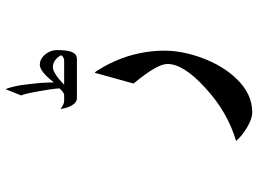

<svg xmlns="http://www.w3.org/2000/svg" viewBox="-134 -512 891 662"><g transform="rotate(-90 311.0 -181.5)"><path d="M468.8 -429.7Q468.8 -399.4 463.9 -383.8Q457 -361.3 438.5 -361.3H302.7Q289.1 -361.3 279.3 -377Q272.5 -386.7 268.6 -403.3Q268.6 -403.3 265.6 -418Q270.5 -414.1 274.4 -412.1Q285.2 -405.3 293.9 -405.3H311.5Q319.3 -405.3 326.2 -411.1Q331.1 -415 336.9 -421.9Q334 -456.1 326.2 -496.1Q318.4 -541 312.5 -553.7L334 -607.4Q340.8 -592.8 347.7 -555.7Q351.6 -527.3 355.5 -488.3Q357.4 -456.1 357.4 -440.4Q362.3 -446.3 367.2 -453.1Q379.9 -467.8 390.6 -476.6Q406.2 -489.3 418.9 -489.3Q436.5 -489.3 451.2 -473.6Q468.8 -454.1 468.8 -429.7ZM451.2 -415Q446.3 -426.8 433.6 -436.5Q421.9 -444.3 411.1 -444.3Q401.4 -444.3 389.6 -437.5Q372.1 -427.7 349.6 -405.3H432.6Q438.5 -405.3 443.4 -408.2Q448.2 -411.1 451.2 -415ZM253.9 243.2Q232.4 243.2 202.6 225.6Q172.9 208 155.3 187.5Q255.9 158.2 339.8 80.1Q420.9 5.9 420.9 -48.8Q420.9 -75.2 386.7 -123Q376 -138.7 353.5 -166L390.6 -299.8Q393.6 -299.8 411.1 -269.5Q432.6 -231.4 447.3 -186.5Q466.8 -123 466.8 -59.6Q466.8 1 442.4 68.4Q415 142.6 370.1 188.5Q318.4 243.2 253.9 243.2Z"/></g></svg>

Font: Thabit-Bold
Style: Bold
Weight: 700
Designer: Regenerated by Nadim Shaikli
Foundry: MAK Alagha
Version: 0.01